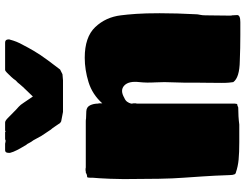

<svg xmlns="http://www.w3.org/2000/svg" viewBox="-122 -802 938 733"><g transform="rotate(-90 346.5 -435.0)"><path d="M580 14Q555 14 530.5 13.5Q506 13 481 12Q417 11 400 -13Q399 -18 398 -29.5Q397 -41 397 -57Q397 -95 397.5 -115Q398 -135 398 -160V-179Q398 -188 398 -202.5Q398 -217 399 -239Q401 -277 399 -310.5Q397 -344 400 -371Q405 -412 387 -429Q369 -446 340 -429Q330 -425 325 -418Q320 -411 318 -403V-394Q318 -396 318.5 -397Q319 -398 319 -399V-383H318V-6Q317 -4 317 0Q316 3 311 3Q309 3 308 4Q307 5 306 5Q305 5 303 6Q286 6 269.5 7Q253 8 238 10H171Q131 10 104.5 7.5Q78 5 55 -3Q51 -3 48 -8Q45 -15 45 -28Q43 -87 40 -129.5Q37 -172 35 -203Q32 -241 31 -297.5Q30 -354 30 -411V-439L31 -483L33 -523L35 -550Q35 -553 35 -559Q35 -565 36 -568Q36 -571 39 -571Q47 -571 55 -576Q56 -576 58.5 -576Q61 -576 64 -577Q71 -577 74 -576H236Q244 -576 250.5 -576Q257 -576 261 -575L289 -574Q305 -573 311.5 -559.5Q318 -546 318 -529L319 -526V-513Q353 -551 400 -565.5Q447 -580 493 -580Q572 -580 610 -540Q648 -500 655 -442Q658 -419 660.5 -384Q663 -349 663 -294Q663 -261 662 -226.5Q661 -192 659 -154Q659 -149 657 -140Q655 -131 655 -120Q655 -102 654.5 -81Q654 -60 654 -35Q654 -29 654 -24Q654 -19 655 -17Q655 -12 655.5 -7Q656 -2 656 2Q656 14 629 14ZM165 -884Q168 -883 172 -882.5Q176 -882 177 -882Q180 -884 184 -884H209L212 -882L215 -884H246Q253 -884 265 -871.5Q277 -859 295 -842L306 -832Q313 -826 322 -812Q331 -798 345 -778Q359 -793 370.5 -804.5Q382 -816 392 -828Q395 -832 398 -835.5Q401 -839 406 -843Q412 -852 420 -860.5Q428 -869 436 -877Q443 -884 447 -884H551Q563 -884 563 -871V-868L562 -865Q559 -853 554 -840.5Q549 -828 541 -814Q533 -798 519 -774Q505 -750 482 -719L448 -674L430 -665L407 -663H286L250 -670L244 -674Q235 -687 229 -696Q223 -705 219 -709L195 -745L178 -776Q171 -785 167.5 -792.5Q164 -800 160 -804Q148 -824 140.5 -838.5Q133 -853 130 -865V-871Q130 -884 140 -884Z"/></g></svg>

Font: Sigmar
Style: Regular
Weight: 400
Designer: Vernon Adams
Foundry: Vernon Adams
Version: Version 1.000; ttfautohint (v1.8.4.7-5d5b);gftools[0.9.24]